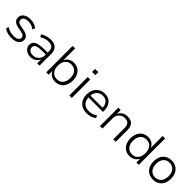

<svg xmlns="http://www.w3.org/2000/svg" viewBox="355 -2162 3627 3627"><g transform="rotate(45 2168.5 -348.5)"><path d="M261 8Q223 8 185.5 0.5Q148 -7 116 -21Q84 -35 62 -55L87 -104Q112 -84 141 -71.5Q170 -59 201.5 -53.5Q233 -48 263 -48Q327 -48 362 -69.5Q397 -91 397 -129Q397 -161 376 -179Q355 -197 306 -206L210 -225Q143 -239 110 -271Q77 -303 77 -357Q77 -400 100.5 -432Q124 -464 167 -481.5Q210 -499 268 -499Q303 -499 337.5 -492Q372 -485 402 -471Q432 -457 451 -436L426 -387Q406 -406 379.5 -418.5Q353 -431 324.5 -437Q296 -443 268 -443Q208 -443 174.5 -420Q141 -397 141 -359Q141 -327 160.5 -309Q180 -291 225 -281L320 -262Q391 -248 426 -216.5Q461 -185 461 -132Q461 -89 436.5 -57.5Q412 -26 367 -9Q322 8 261 8Z M770 8Q720 8 679.5 -11Q639 -30 615.5 -63Q592 -96 592 -137Q592 -193 623 -225Q654 -257 720 -270Q786 -283 891 -283H956V-233H893Q829 -233 784.5 -229Q740 -225 712.5 -214.5Q685 -204 672.5 -186.5Q660 -169 660 -142Q660 -97 693.5 -72Q727 -47 780 -47Q825 -47 862 -68Q899 -89 921 -124.5Q943 -160 943 -203V-319Q943 -382 910.5 -412Q878 -442 812 -442Q767 -442 724.5 -429.5Q682 -417 637 -389L613 -440Q641 -459 674.5 -472Q708 -485 744 -492Q780 -499 815 -499Q875 -499 918.5 -479.5Q962 -460 985 -419.5Q1008 -379 1008 -315V0H947V-113H950Q937 -79 912.5 -51.5Q888 -24 852 -8Q816 8 770 8Z M1430 8Q1364 8 1316 -24.5Q1268 -57 1248 -114H1251V0H1188V-705H1254V-379H1251Q1271 -435 1318 -467Q1365 -499 1431 -499Q1498 -499 1548.5 -467.5Q1599 -436 1626.5 -379Q1654 -322 1654 -245Q1654 -169 1626 -112Q1598 -55 1548 -23.5Q1498 8 1430 8ZM1420 -49Q1497 -49 1542 -101.5Q1587 -154 1587 -245Q1587 -337 1542 -389.5Q1497 -442 1420 -442Q1343 -442 1298 -389.5Q1253 -337 1253 -245Q1253 -154 1298 -101.5Q1343 -49 1420 -49Z M1795 -618V-699H1881V-618ZM1805 0V-491H1871V0Z M2275 8Q2198 8 2141 -22Q2084 -52 2053 -108.5Q2022 -165 2022 -245Q2022 -320 2051 -377Q2080 -434 2133 -466.5Q2186 -499 2258 -499Q2329 -499 2377 -468.5Q2425 -438 2449.5 -383.5Q2474 -329 2474 -253V-229H2069V-280H2435L2415 -261Q2415 -348 2374.5 -396.5Q2334 -445 2258 -445Q2206 -445 2167.5 -421Q2129 -397 2108 -354Q2087 -311 2087 -253V-246Q2087 -182 2109.5 -138Q2132 -94 2174.5 -71.5Q2217 -49 2275 -49Q2317 -49 2359 -61Q2401 -73 2440 -105L2465 -56Q2430 -24 2378 -8Q2326 8 2275 8Z M2623 0V-491H2686V-380H2683Q2706 -437 2754 -468Q2802 -499 2864 -499Q2924 -499 2964.5 -478Q3005 -457 3024.5 -414.5Q3044 -372 3044 -308V0H2978V-304Q2978 -347 2965.5 -377.5Q2953 -408 2926 -424.5Q2899 -441 2854 -441Q2806 -441 2768.5 -419.5Q2731 -398 2710 -361.5Q2689 -325 2689 -279V0Z M3417 8Q3349 8 3299 -23.5Q3249 -55 3221 -112Q3193 -169 3193 -245Q3193 -322 3220.5 -379Q3248 -436 3298.5 -467.5Q3349 -499 3416 -499Q3482 -499 3529 -467Q3576 -435 3595 -379H3593V-705H3659V0H3596V-114H3599Q3579 -57 3531 -24.5Q3483 8 3417 8ZM3427 -49Q3504 -49 3548.5 -101.5Q3593 -154 3593 -245Q3593 -337 3548.5 -389.5Q3504 -442 3427 -442Q3350 -442 3305 -389.5Q3260 -337 3260 -245Q3260 -154 3305 -101.5Q3350 -49 3427 -49Z M4044 8Q3972 8 3919.5 -23.5Q3867 -55 3838.5 -112Q3810 -169 3810 -246Q3810 -322 3838.5 -379Q3867 -436 3919.5 -467.5Q3972 -499 4043 -499Q4115 -499 4167 -467.5Q4219 -436 4248 -379Q4277 -322 4277 -246Q4277 -169 4248.5 -112Q4220 -55 4167.5 -23.5Q4115 8 4044 8ZM4043 -50Q4120 -50 4165 -102.5Q4210 -155 4210 -246Q4210 -337 4165.5 -389Q4121 -441 4043 -441Q3966 -441 3921.5 -389Q3877 -337 3877 -246Q3877 -155 3922 -102.5Q3967 -50 4043 -50Z"/></g></svg>

Font: Nunito Sans 9pt Light
Style: Regular
Weight: 300
Version: Version 3.101;gftools[0.9.27]